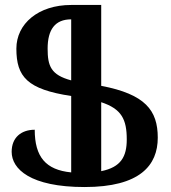

<svg xmlns="http://www.w3.org/2000/svg" viewBox="-20 -744 688 774"><path d="M321 10C545 10 616 -78 616 -189C616 -299 566 -364 388 -398V-724H267C134 -724 46 -648 46 -548C46 -434 90 -384 267 -357V-49C164 -59 120 -112 120 -221C66 -221 27 -190 27 -132C27 -63 102 10 321 10ZM491 -182C491 -113 468 -70 388 -54V-332C470 -305 491 -263 491 -182ZM172 -548C172 -625 202 -666 267 -666V-420C185 -442 172 -478 172 -548Z"/></svg>

Font: Noto Serif Armenian Condensed
Style: Bold
Weight: 700
Width: 3
Designer: Monotype Design Team
Foundry: Monotype Imaging Inc.
Version: Version 2.008